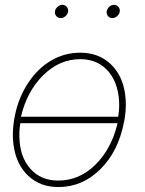

<svg xmlns="http://www.w3.org/2000/svg" viewBox="-20 -753 591 783"><path d="M307.1 -538.1Q381.3 -538.1 430.2 -492.7Q479 -447.3 490.2 -370.1Q496.6 -322.8 489.3 -274.4L485.8 -255.9Q462.9 -135.7 389.4 -63Q315.9 9.8 218.3 9.8Q144 9.8 95.5 -35.6Q46.9 -81.1 35.6 -158.7Q26.9 -217.3 42.2 -288.3Q57.6 -359.4 96.4 -417.2Q135.3 -475.1 189.5 -506.6Q243.7 -538.1 307.1 -538.1ZM307.6 -511.7Q222.2 -511.7 156 -446Q89.8 -380.4 65.4 -276.9H461.9Q469.2 -317.9 463.9 -359.9Q454.6 -430.2 413.3 -470.9Q372.1 -511.7 307.6 -511.7ZM217.8 -16.6Q303.2 -16.6 368.9 -81.1Q434.6 -145.5 459.5 -250.5H63Q58.1 -222.7 59.1 -194.8Q60.5 -114.3 103.3 -65.4Q146 -16.6 217.8 -16.6ZM204.1 -706.5Q205.6 -716.8 214.6 -725.1Q223.6 -733.4 233.9 -733.4Q245.1 -733.4 252.2 -724.9Q259.3 -716.3 257.8 -705.6Q256.3 -695.3 247.1 -687.3Q237.8 -679.2 227.5 -679.2Q216.3 -679.2 209.5 -687.5Q202.6 -695.8 204.1 -706.5ZM415 -706.5Q416.5 -716.8 425.3 -725.1Q434.1 -733.4 444.8 -733.4Q456.1 -733.4 463.1 -724.9Q470.2 -716.3 468.3 -705.6Q466.8 -695.3 457.8 -687.3Q448.7 -679.2 438.5 -679.2Q427.2 -679.2 420.4 -687.5Q413.6 -695.8 415 -706.5Z"/></svg>

Font: Roboto Thin
Style: Italic
Weight: 250
Italic angle: -12°
Designer: Google
Version: Version 2.134; 2016